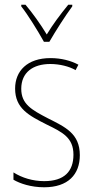

<svg xmlns="http://www.w3.org/2000/svg" viewBox="-20 -783 396 813"><path d="M166 -606H189C215 -651 255 -714 286 -756V-763H269C234 -720 204 -680 178 -637C152 -680 117 -729 88 -763H70V-756C97 -722 140 -653 166 -606ZM318 -126C318 -218 256 -245 183 -282C114 -318 70 -342 70 -407C70 -476 119 -512 193 -512C232 -512 273 -502 300 -486L312 -509C281 -526 239 -537 194 -537C95 -537 44 -482 44 -408C44 -324 102 -294 177 -256C245 -223 291 -200 291 -128C291 -57 252 -16 167 -16C119 -16 73 -30 37 -53V-22C64 -6 111 10 167 10C268 10 318 -44 318 -126Z"/></svg>

Font: Noto Sans Armenian Condensed Thin
Style: Regular
Weight: 100
Width: 3
Designer: Monotype Design Team
Foundry: Monotype Imaging Inc.
Version: Version 2.008